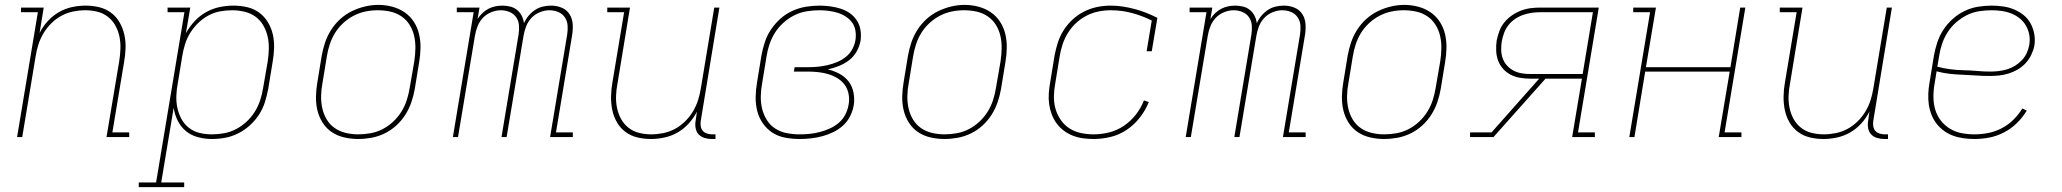

<svg xmlns="http://www.w3.org/2000/svg" viewBox="-20 -561 8440 786"><path d="M50 0 135 -511H66V-530H159L142 -426Q155 -452 175.5 -474.5Q196 -497 221.5 -511.5Q247 -526 275 -532Q303 -538 331 -538Q359 -538 386 -531.5Q413 -525 434.5 -509Q456 -493 469.5 -469.5Q483 -446 489 -419Q495 -392 494 -363.5Q493 -335 488 -307L440 -19H509V0H416L468 -310Q472 -335 473 -361Q474 -387 469 -411Q464 -435 452.5 -456Q441 -477 422 -492Q403 -507 379 -513Q355 -519 329 -519Q305 -519 280 -514Q255 -509 232.5 -497Q210 -485 191 -466.5Q172 -448 158.5 -425.5Q145 -403 137.5 -379.5Q130 -356 126 -331L71 0Z M548 205V186H619L735 -511H666V-530H759L741 -425Q756 -452 777 -474.5Q798 -497 824 -511.5Q850 -526 879 -532Q908 -538 936 -538Q965 -538 992.5 -531.5Q1020 -525 1041.5 -509Q1063 -493 1077 -469.5Q1091 -446 1097 -419.5Q1103 -393 1102 -364Q1101 -335 1096 -307L1078 -197Q1073 -170 1064.5 -143Q1056 -116 1040.5 -92Q1025 -68 1003 -48Q981 -28 955 -15Q929 -2 902 3Q875 8 847 8Q818 8 790 0.5Q762 -7 741 -24.5Q720 -42 707.5 -67Q695 -92 691 -120L640 186H734V205ZM847 -11Q872 -11 897 -15.5Q922 -20 945.5 -32Q969 -44 989 -62.5Q1009 -81 1023 -103.5Q1037 -126 1045 -150.5Q1053 -175 1057 -200L1076 -310Q1080 -336 1080.5 -362Q1081 -388 1075.5 -412Q1070 -436 1057.5 -457.5Q1045 -479 1025.5 -493Q1006 -507 981 -513Q956 -519 930 -519Q906 -519 881 -514.5Q856 -510 833 -497.5Q810 -485 791 -466.5Q772 -448 758.5 -426Q745 -404 737.5 -380Q730 -356 726 -331L708 -221Q703 -196 702 -170Q701 -144 706 -120Q711 -96 722.5 -74.5Q734 -53 753 -38Q772 -23 796.5 -17Q821 -11 847 -11Z M1446 8Q1417 8 1389 1.5Q1361 -5 1338.5 -20Q1316 -35 1301 -58.5Q1286 -82 1279.5 -109Q1273 -136 1273.5 -165Q1274 -194 1279 -223L1297 -333Q1302 -361 1311 -387.5Q1320 -414 1335.5 -438.5Q1351 -463 1373 -483Q1395 -503 1421 -515.5Q1447 -528 1474.5 -534.5Q1502 -541 1529 -541Q1558 -541 1586 -533.5Q1614 -526 1636.5 -510.5Q1659 -495 1674 -472Q1689 -449 1695.5 -421.5Q1702 -394 1701.5 -365Q1701 -336 1696 -307L1678 -197Q1673 -169 1664 -142.5Q1655 -116 1639.5 -91.5Q1624 -67 1602 -47Q1580 -27 1554 -14.5Q1528 -2 1500.5 3Q1473 8 1446 8ZM1446 -11Q1471 -11 1496.5 -15.5Q1522 -20 1545.5 -32Q1569 -44 1589 -62.5Q1609 -81 1623 -103.5Q1637 -126 1645 -150.5Q1653 -175 1657 -200L1676 -310Q1680 -336 1680.5 -362.5Q1681 -389 1675.5 -413.5Q1670 -438 1657 -459Q1644 -480 1623.5 -494Q1603 -508 1578 -513.5Q1553 -519 1526 -519Q1501 -519 1476.5 -514Q1452 -509 1428.5 -497Q1405 -485 1385 -466.5Q1365 -448 1351.5 -426Q1338 -404 1330 -379.5Q1322 -355 1318 -330L1300 -220Q1295 -194 1294.5 -168Q1294 -142 1299.5 -117.5Q1305 -93 1317.5 -72Q1330 -51 1350 -37Q1370 -23 1395 -17Q1420 -11 1446 -11Z M1834 0 1919 -511H1850V-530H1943L1935 -483Q1943 -496 1954.5 -507Q1966 -518 1979.5 -525Q1993 -532 2007.5 -535Q2022 -538 2037 -538Q2053 -538 2069 -534Q2085 -530 2097 -520Q2109 -510 2116 -496Q2123 -482 2125 -466Q2132 -482 2143.5 -496Q2155 -510 2170 -520Q2185 -530 2202 -534Q2219 -538 2236 -538Q2259 -538 2279.5 -529.5Q2300 -521 2311.5 -503Q2323 -485 2324.5 -462Q2326 -439 2322 -416L2256 -19H2325V0H2232L2302 -420Q2305 -439 2303.5 -457.5Q2302 -476 2292 -490.5Q2282 -505 2265 -512Q2248 -519 2229 -519Q2210 -519 2190 -511Q2170 -503 2155.5 -487.5Q2141 -472 2133.5 -452Q2126 -432 2123 -413L2054 0H2033L2103 -420Q2106 -439 2104.5 -457.5Q2103 -476 2093 -490.5Q2083 -505 2066 -512Q2049 -519 2030 -519Q2011 -519 1991 -511Q1971 -503 1956.5 -487.5Q1942 -472 1934.5 -452Q1927 -432 1924 -413L1855 0Z M2645 8Q2616 8 2589 1.5Q2562 -5 2540.5 -21Q2519 -37 2505.5 -60.5Q2492 -84 2486.5 -111Q2481 -138 2481.5 -166.5Q2482 -195 2487 -223L2535 -511H2466V-530H2559L2508 -220Q2503 -195 2502 -169Q2501 -143 2506 -119Q2511 -95 2522.5 -74Q2534 -53 2553 -38Q2572 -23 2596.5 -17Q2621 -11 2646 -11Q2670 -11 2695 -16Q2720 -21 2742.5 -33Q2765 -45 2784 -63.5Q2803 -82 2816.5 -104.5Q2830 -127 2837.5 -150.5Q2845 -174 2849 -199L2904 -530H2925L2849 -68Q2847 -57 2848.5 -45.5Q2850 -34 2856.5 -26Q2863 -18 2874 -14.5Q2885 -11 2896 -11H2909V8H2893Q2878 8 2863.5 3.5Q2849 -1 2839.5 -11.5Q2830 -22 2827.5 -37.5Q2825 -53 2828 -68L2833 -104Q2820 -78 2799.5 -55.5Q2779 -33 2753.5 -18.5Q2728 -4 2700 2Q2672 8 2645 8Z M3253 8Q3223 8 3194 2.5Q3165 -3 3142 -18Q3119 -33 3103 -56Q3087 -79 3080 -106.5Q3073 -134 3073.5 -164Q3074 -194 3079 -223L3097 -333Q3102 -361 3111 -388.5Q3120 -416 3136.5 -440.5Q3153 -465 3175.5 -485Q3198 -505 3225 -517Q3252 -529 3280 -533.5Q3308 -538 3335 -538Q3357 -538 3379 -535Q3401 -532 3421.5 -525.5Q3442 -519 3459 -507Q3476 -495 3487.5 -477.5Q3499 -460 3502.5 -438.5Q3506 -417 3503 -395Q3499 -372 3487 -350.5Q3475 -329 3456 -314.5Q3437 -300 3414.5 -291Q3392 -282 3369 -277Q3394 -271 3416.5 -259Q3439 -247 3454 -227.5Q3469 -208 3474 -182Q3479 -156 3475 -130Q3471 -107 3460 -85Q3449 -63 3430.5 -46.5Q3412 -30 3390 -19.5Q3368 -9 3345 -3Q3322 3 3299 5.5Q3276 8 3253 8ZM3253 -11Q3274 -11 3294.5 -13Q3315 -15 3336 -20.5Q3357 -26 3377 -35Q3397 -44 3414 -58.5Q3431 -73 3441 -93Q3451 -113 3454 -133Q3458 -154 3454 -175.5Q3450 -197 3438.5 -213Q3427 -229 3409.5 -240Q3392 -251 3372.5 -257Q3353 -263 3331.5 -265.5Q3310 -268 3288 -268H3230L3233 -286H3291Q3310 -286 3329.5 -288Q3349 -290 3368.5 -294.5Q3388 -299 3407 -307Q3426 -315 3442.5 -328Q3459 -341 3469 -359.5Q3479 -378 3482 -397Q3485 -416 3482 -435Q3479 -454 3468.5 -468.5Q3458 -483 3442.5 -493Q3427 -503 3409.5 -508.5Q3392 -514 3373 -516.5Q3354 -519 3335 -519Q3310 -519 3284 -515Q3258 -511 3234 -499.5Q3210 -488 3189 -469.5Q3168 -451 3153.5 -428.5Q3139 -406 3130.5 -381Q3122 -356 3118 -330L3100 -220Q3095 -194 3094.5 -167Q3094 -140 3100 -115.5Q3106 -91 3119.5 -69.5Q3133 -48 3154 -34.5Q3175 -21 3201 -16Q3227 -11 3253 -11Z M3846 8Q3817 8 3789 1.5Q3761 -5 3738.5 -20Q3716 -35 3701 -58.5Q3686 -82 3679.5 -109Q3673 -136 3673.5 -165Q3674 -194 3679 -223L3697 -333Q3702 -361 3711 -387.5Q3720 -414 3735.5 -438.5Q3751 -463 3773 -483Q3795 -503 3821 -515.5Q3847 -528 3874.5 -534.5Q3902 -541 3929 -541Q3958 -541 3986 -533.5Q4014 -526 4036.5 -510.5Q4059 -495 4074 -472Q4089 -449 4095.5 -421.5Q4102 -394 4101.5 -365Q4101 -336 4096 -307L4078 -197Q4073 -169 4064 -142.5Q4055 -116 4039.5 -91.5Q4024 -67 4002 -47Q3980 -27 3954 -14.5Q3928 -2 3900.5 3Q3873 8 3846 8ZM3846 -11Q3871 -11 3896.5 -15.5Q3922 -20 3945.5 -32Q3969 -44 3989 -62.5Q4009 -81 4023 -103.5Q4037 -126 4045 -150.5Q4053 -175 4057 -200L4076 -310Q4080 -336 4080.5 -362.5Q4081 -389 4075.5 -413.5Q4070 -438 4057 -459Q4044 -480 4023.5 -494Q4003 -508 3978 -513.5Q3953 -519 3926 -519Q3901 -519 3876.5 -514Q3852 -509 3828.5 -497Q3805 -485 3785 -466.5Q3765 -448 3751.5 -426Q3738 -404 3730 -379.5Q3722 -355 3718 -330L3700 -220Q3695 -194 3694.5 -168Q3694 -142 3699.5 -117.5Q3705 -93 3717.5 -72Q3730 -51 3750 -37Q3770 -23 3795 -17Q3820 -11 3846 -11Z M4457 8Q4435 8 4413 5Q4391 2 4371 -6Q4351 -14 4334.5 -26.5Q4318 -39 4305.5 -56Q4293 -73 4285.5 -93Q4278 -113 4275 -134.5Q4272 -156 4273.5 -178.5Q4275 -201 4279 -223L4297 -333Q4302 -360 4310.5 -386.5Q4319 -413 4334.5 -437.5Q4350 -462 4372 -482Q4394 -502 4419.5 -514.5Q4445 -527 4472 -532.5Q4499 -538 4527 -538Q4553 -538 4578 -534Q4603 -530 4627 -523.5Q4651 -517 4673.5 -508Q4696 -499 4718 -488L4695 -351H4674L4695 -477Q4657 -496 4615 -507.5Q4573 -519 4527 -519Q4502 -519 4477 -514Q4452 -509 4428.5 -497Q4405 -485 4385.5 -467Q4366 -449 4352 -426.5Q4338 -404 4330 -379.5Q4322 -355 4318 -330L4300 -220Q4295 -194 4294.5 -167Q4294 -140 4301 -115.5Q4308 -91 4322.5 -70Q4337 -49 4358 -35.5Q4379 -22 4404.5 -16.5Q4430 -11 4457 -11Q4489 -11 4521 -19Q4553 -27 4581 -46Q4609 -65 4630 -92Q4651 -119 4663 -150L4683 -143Q4669 -109 4646 -79.5Q4623 -50 4592.5 -29.5Q4562 -9 4527 -0.5Q4492 8 4457 8Z M4834 0 4919 -511H4850V-530H4943L4935 -483Q4943 -496 4954.5 -507Q4966 -518 4979.5 -525Q4993 -532 5007.5 -535Q5022 -538 5037 -538Q5053 -538 5069 -534Q5085 -530 5097 -520Q5109 -510 5116 -496Q5123 -482 5125 -466Q5132 -482 5143.5 -496Q5155 -510 5170 -520Q5185 -530 5202 -534Q5219 -538 5236 -538Q5259 -538 5279.5 -529.5Q5300 -521 5311.5 -503Q5323 -485 5324.5 -462Q5326 -439 5322 -416L5256 -19H5325V0H5232L5302 -420Q5305 -439 5303.5 -457.5Q5302 -476 5292 -490.5Q5282 -505 5265 -512Q5248 -519 5229 -519Q5210 -519 5190 -511Q5170 -503 5155.5 -487.5Q5141 -472 5133.5 -452Q5126 -432 5123 -413L5054 0H5033L5103 -420Q5106 -439 5104.5 -457.5Q5103 -476 5093 -490.5Q5083 -505 5066 -512Q5049 -519 5030 -519Q5011 -519 4991 -511Q4971 -503 4956.5 -487.5Q4942 -472 4934.5 -452Q4927 -432 4924 -413L4855 0Z M5646 8Q5617 8 5589 1.5Q5561 -5 5538.5 -20Q5516 -35 5501 -58.5Q5486 -82 5479.5 -109Q5473 -136 5473.5 -165Q5474 -194 5479 -223L5497 -333Q5502 -361 5511 -387.5Q5520 -414 5535.5 -438.5Q5551 -463 5573 -483Q5595 -503 5621 -515.5Q5647 -528 5674.5 -534.5Q5702 -541 5729 -541Q5758 -541 5786 -533.5Q5814 -526 5836.5 -510.5Q5859 -495 5874 -472Q5889 -449 5895.5 -421.5Q5902 -394 5901.5 -365Q5901 -336 5896 -307L5878 -197Q5873 -169 5864 -142.5Q5855 -116 5839.5 -91.5Q5824 -67 5802 -47Q5780 -27 5754 -14.5Q5728 -2 5700.5 3Q5673 8 5646 8ZM5646 -11Q5671 -11 5696.5 -15.5Q5722 -20 5745.5 -32Q5769 -44 5789 -62.5Q5809 -81 5823 -103.5Q5837 -126 5845 -150.5Q5853 -175 5857 -200L5876 -310Q5880 -336 5880.5 -362.5Q5881 -389 5875.5 -413.5Q5870 -438 5857 -459Q5844 -480 5823.5 -494Q5803 -508 5778 -513.5Q5753 -519 5726 -519Q5701 -519 5676.5 -514Q5652 -509 5628.5 -497Q5605 -485 5585 -466.5Q5565 -448 5551.5 -426Q5538 -404 5530 -379.5Q5522 -355 5518 -330L5500 -220Q5495 -194 5494.5 -168Q5494 -142 5499.5 -117.5Q5505 -93 5517.5 -72Q5530 -51 5550 -37Q5570 -23 5595 -17Q5620 -11 5646 -11Z M5998 0V-19H6086L6281 -239H6244Q6223 -239 6202.5 -242.5Q6182 -246 6164.5 -255Q6147 -264 6133.5 -279Q6120 -294 6113 -312.5Q6106 -331 6105 -352.5Q6104 -374 6107 -395Q6111 -414 6118 -433.5Q6125 -453 6138.5 -469.5Q6152 -486 6169.5 -498Q6187 -510 6206.5 -517.5Q6226 -525 6246 -527.5Q6266 -530 6285 -530H6525L6440 -19H6509V0H6416L6456 -239H6307L6094 0ZM6244 -258H6459L6501 -511H6285Q6268 -511 6250.5 -508.5Q6233 -506 6215.5 -500Q6198 -494 6182.5 -483.5Q6167 -473 6155.5 -458.5Q6144 -444 6137.5 -426.5Q6131 -409 6128 -392Q6125 -374 6125.5 -356Q6126 -338 6132 -321.5Q6138 -305 6149.5 -292.5Q6161 -280 6176 -272Q6191 -264 6208.5 -261Q6226 -258 6244 -258Z M6650 0 6735 -511H6666V-530H6759L6718 -286H7064L7104 -530H7125L7040 -19H7109V0H7016L7061 -268H6715L6671 0Z M7445 8Q7416 8 7389 1.5Q7362 -5 7340.5 -21Q7319 -37 7305.5 -60.5Q7292 -84 7286.5 -111Q7281 -138 7281.5 -166.5Q7282 -195 7287 -223L7335 -511H7266V-530H7359L7308 -220Q7303 -195 7302 -169Q7301 -143 7306 -119Q7311 -95 7322.5 -74Q7334 -53 7353 -38Q7372 -23 7396.5 -17Q7421 -11 7446 -11Q7470 -11 7495 -16Q7520 -21 7542.5 -33Q7565 -45 7584 -63.5Q7603 -82 7616.5 -104.5Q7630 -127 7637.5 -150.5Q7645 -174 7649 -199L7704 -530H7725L7649 -68Q7647 -57 7648.5 -45.5Q7650 -34 7656.5 -26Q7663 -18 7674 -14.5Q7685 -11 7696 -11H7709V8H7693Q7678 8 7663.5 3.5Q7649 -1 7639.5 -11.5Q7630 -22 7627.5 -37.5Q7625 -53 7628 -68L7633 -104Q7620 -78 7599.5 -55.5Q7579 -33 7553.5 -18.5Q7528 -4 7500 2Q7472 8 7445 8Z M8063 8Q8041 8 8018.5 5Q7996 2 7975.5 -5.5Q7955 -13 7938 -25.5Q7921 -38 7908 -54.5Q7895 -71 7887 -91.5Q7879 -112 7876 -133.5Q7873 -155 7874 -178Q7875 -201 7879 -223L7897 -333Q7902 -361 7911 -388Q7920 -415 7936 -439.5Q7952 -464 7974.5 -484Q7997 -504 8023.5 -516.5Q8050 -529 8078 -533.5Q8106 -538 8133 -538Q8157 -538 8181 -534.5Q8205 -531 8226 -522Q8247 -513 8264.5 -499Q8282 -485 8293 -464.5Q8304 -444 8308 -420.5Q8312 -397 8308 -373Q8304 -354 8295 -335.5Q8286 -317 8272 -302Q8258 -287 8240 -276.5Q8222 -266 8202.5 -260Q8183 -254 8163.5 -252Q8144 -250 8125 -250Q8097 -250 8069.5 -252Q8042 -254 8014.5 -255Q7987 -256 7960.5 -259Q7934 -262 7908 -269L7900 -220Q7895 -193 7895 -165.5Q7895 -138 7902 -113.5Q7909 -89 7924.5 -68.5Q7940 -48 7962 -34.5Q7984 -21 8010 -16Q8036 -11 8063 -11Q8091 -11 8119 -16.5Q8147 -22 8173.5 -35.5Q8200 -49 8221.5 -70Q8243 -91 8259 -117L8277 -108Q8260 -80 8236.5 -57Q8213 -34 8184 -19Q8155 -4 8124.5 2Q8094 8 8063 8ZM8128 -268Q8145 -268 8162 -270Q8179 -272 8196 -277Q8213 -282 8228.5 -291.5Q8244 -301 8256.5 -314Q8269 -327 8276.5 -343Q8284 -359 8287 -376Q8291 -397 8287.5 -417.5Q8284 -438 8274 -455.5Q8264 -473 8248.5 -485.5Q8233 -498 8214.5 -505.5Q8196 -513 8175 -516Q8154 -519 8133 -519Q8108 -519 8082 -515Q8056 -511 8032 -499Q8008 -487 7987.5 -469Q7967 -451 7952.5 -428Q7938 -405 7930 -380.5Q7922 -356 7918 -330L7911 -288Q7937 -281 7964 -277.5Q7991 -274 8018.5 -273.5Q8046 -273 8073.5 -270.5Q8101 -268 8128 -268Z"/></svg>

Font: Iosevka Slab Thin Extended
Style: Italic
Weight: 100
Width: 7
Italic angle: -9°
Monospace: yes
Designer: Belleve Invis
Foundry: Belleve Invis
Version: Version 11.1.0; ttfautohint (v1.8.3)